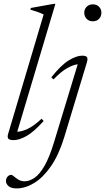

<svg xmlns="http://www.w3.org/2000/svg" viewBox="-20 -730 556 1014"><path d="M210.5 -653.5Q184.5 -666.5 140.5 -679L143 -688L263 -709.5H272.5L71 -34Q94.5 -35 126.2 -49.5Q158 -64 199.5 -103L210.5 -91Q159 -33.5 120.2 -11.8Q81.5 10 52.5 10Q30 10 23.8 2.2Q17.5 -5.5 23.5 -25ZM425 -663Q425 -681.5 437.5 -694.2Q450 -707 470 -707Q491 -707 503.2 -694.2Q515.5 -681.5 515.5 -663Q515.5 -643.5 503.2 -630.5Q491 -617.5 470 -617.5Q450 -617.5 437.5 -630.5Q425 -643.5 425 -663ZM319.5 -6Q291 87 249.8 147Q208.5 207 161.2 236Q114 265 68 265Q39.5 265 25.5 253.2Q11.5 241.5 11.5 226Q11.5 211.5 20.2 202.5Q29 193.5 39 193.5Q43 193.5 49 198Q55 202.5 65 210.5Q86 227.5 108.5 227.5Q135.5 227.5 162.2 209.2Q189 191 215 146Q241 101 265.5 20.5L390.5 -390.5Q367 -388 335 -370.2Q303 -352.5 262.5 -310.5L251 -321.5Q302.5 -386.5 343.2 -411.2Q384 -436 413.5 -436Q434.5 -436 439.5 -428Q444.5 -420 439 -401Z"/></svg>

Font: Newsreader Text Light
Style: Italic
Weight: 300
Italic angle: -17°
Designer: Hugues Gentile
Foundry: Production Type
Version: Version 1.001